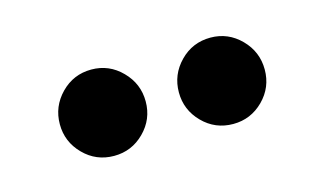

<svg xmlns="http://www.w3.org/2000/svg" viewBox="-35 -715 545 313"><g transform="rotate(-15 237.0 -559.0)"><path d="M128.9 -632.1Q158.8 -632.1 180 -610.5Q201.3 -589 201.3 -559Q201.3 -529 180 -507.7Q158.8 -486.4 128.9 -486.4Q98.6 -486.4 77.5 -507.9Q56.4 -529.3 56.4 -559Q56.4 -588.9 77.5 -610.5Q98.6 -632.1 128.9 -632.1ZM329.9 -632.1Q359.7 -632.1 381 -610.5Q402.2 -589 402.2 -559Q402.2 -529 381 -507.7Q359.7 -486.4 329.9 -486.4Q299.5 -486.4 278.4 -507.9Q257.3 -529.3 257.3 -559Q257.3 -588.9 278.4 -610.5Q299.5 -632.1 329.9 -632.1Z"/></g></svg>

Font: League Spartan Extralight
Style: Regular
Weight: 200
Foundry: The League of Moveable Type
Version: Version 2.300; ttfautohint (v1.8.3)